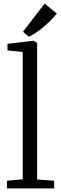

<svg xmlns="http://www.w3.org/2000/svg" viewBox="-20 -1045 338 1065"><path d="M106 -50.5V-756.5L21.5 -765.5V-802L166 -819H167L186 -806V-49.5L280.5 -42.5V0H18.5V-42.5ZM139 -842 107.5 -869 227.5 -1025 295 -970Q282.5 -953.5 263.5 -934.2Q244.5 -915 222.5 -896.5Q200.5 -878 179 -863.5Q157.5 -849 140 -842Z"/></svg>

Font: Merriweather 20pt Light
Style: Regular
Weight: 300
Version: Version 2.100